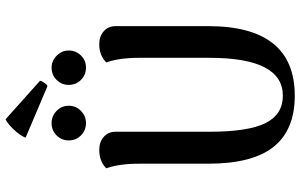

<svg xmlns="http://www.w3.org/2000/svg" viewBox="-220 -874 1108 709"><g transform="rotate(-90 334.5 -520.0)"><path d="M180 -980Q188 -1000 209.5 -1023Q231 -1046 248 -1054L390 -927Q391 -923 384 -912.5Q377 -902 371 -899ZM234 -757Q207 -757 188.5 -775.5Q170 -794 170 -821Q170 -847 188.5 -865.5Q207 -884 234 -884Q260 -884 279 -865.5Q298 -847 298 -821Q298 -794 279 -775.5Q260 -757 234 -757ZM439 -757Q412 -757 393.5 -775.5Q375 -794 375 -821Q375 -847 393.5 -865.5Q412 -884 439 -884Q464 -884 483 -865Q502 -846 502 -821Q502 -794 483.5 -775.5Q465 -757 439 -757ZM592 -647V-306Q592 14 335 14Q209 14 146.5 -64Q84 -142 84 -306V-560Q84 -635 67 -682Q93 -708 135 -708Q164 -708 183 -691.5Q202 -675 202 -647V-301Q202 -158 234 -94Q266 -30 335 -30Q475 -30 475 -301V-560Q475 -635 458 -682Q484 -708 525 -708Q554 -708 573 -691.5Q592 -675 592 -647Z"/></g></svg>

Font: Arima Koshi Semi Bold
Style: Regular
Weight: 600
Designer: Joana Correia and Natanael Gama
Foundry: NDISCOVER
Version: Version 1.019;PS 001.019;hotconv 1.0.88;makeotf.lib2.5.64775